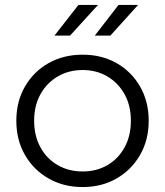

<svg xmlns="http://www.w3.org/2000/svg" viewBox="-20 -751 667 776"><path d="M314 5Q237 5 176.5 -29.5Q116 -64 81 -124.5Q46 -185 46 -263Q46 -341 81 -401.5Q116 -462 176.5 -496Q237 -530 314 -530Q391 -530 451 -496Q511 -462 546 -401.5Q581 -341 581 -263Q581 -185 546 -124.5Q511 -64 451 -29.5Q391 5 314 5ZM314 -58Q370 -58 414 -83.5Q458 -109 483.5 -155.5Q509 -202 509 -263Q509 -324 483.5 -370Q458 -416 414 -442Q370 -468 314 -468Q258 -468 213.5 -442Q169 -416 143.5 -370Q118 -324 118 -263Q118 -202 143.5 -155.5Q169 -109 213.5 -83.5Q258 -58 314 -58ZM363 -607 459 -731H538L426 -607ZM200 -607 297 -731H376L263 -607Z"/></svg>

Font: Montserrat
Style: Regular
Weight: 400
Designer: Julieta Ulanovsky
Foundry: Julieta Ulanovsky
Version: Version 9.000; ttfautohint (v1.8.4.7-5d5b)